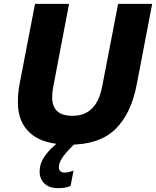

<svg xmlns="http://www.w3.org/2000/svg" viewBox="-20 -740 811 998"><path d="M73 -208Q73 -230 75 -254Q77 -278 82 -304L162 -720H339L257 -290Q251 -262 251 -235Q251 -188 276.5 -163Q302 -138 357 -138Q482 -138 511 -290L594 -720H771L691 -302Q662 -149 579.5 -68.5Q497 12 341 12Q207 12 140 -45.5Q73 -103 73 -208ZM347 226Q333 233 316.5 235.5Q300 238 282 238Q236 238 211 214Q186 190 186 153Q186 115 204.5 84.5Q223 54 250 28.5Q277 3 303 -18L387 -10Q337 36 311.5 69Q286 102 286 129Q286 157 317 157Q336 157 358 148H362Z"/></svg>

Font: Kufam
Style: Bold Italic
Weight: 700
Italic angle: -11°
Designer: Artur Schmal
Foundry: Original Type
Version: Version 1.301; ttfautohint (v1.8.3)